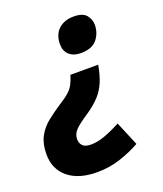

<svg xmlns="http://www.w3.org/2000/svg" viewBox="-166 -644 775 915"><g transform="rotate(-20 221.0 -187.0)"><path d="M348 -299Q339 -249 324.5 -214.5Q310 -180 285 -152.5Q260 -125 219 -97Q170 -65 151 -45Q132 -25 132 0Q132 21 144.5 34Q157 47 187 47Q219 47 256.5 33.5Q294 20 339 -4L390 118Q344 144 288 162.5Q232 181 169 181Q76 181 23 137.5Q-30 94 -30 18Q-30 -34 -11 -70Q8 -106 40.5 -132Q73 -158 111 -183Q145 -204 162.5 -220Q180 -236 189.5 -254Q199 -272 207 -299ZM316 -555Q362 -555 380 -533Q398 -511 398 -484Q398 -442 372.5 -410.5Q347 -379 290 -379Q253 -379 231.5 -398.5Q210 -418 210 -452Q210 -501 239 -528Q268 -555 316 -555Z"/></g></svg>

Font: Noto Sans ExtraBold
Style: Italic
Weight: 800
Italic angle: -12°
Designer: Monotype Design Team
Foundry: Monotype Imaging Inc.
Version: Version 2.013; ttfautohint (v1.8.4.7-5d5b)